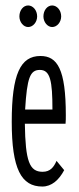

<svg xmlns="http://www.w3.org/2000/svg" viewBox="-20 -673 290 703"><path d="M83 -574C101 -574 116 -592 116 -613C116 -635 101 -653 83 -653C65 -653 51 -635 51 -613C51 -592 66 -574 83 -574ZM171 -574C189 -574 204 -592 204 -613C204 -635 189 -653 171 -653C153 -653 139 -635 139 -613C139 -592 154 -574 171 -574ZM135 10C169 10 196 -14 215 -50L187 -84C177 -61 164 -44 136 -44C88 -44 73 -82 71 -220H220C221 -231 221 -238 221 -251C221 -420 190 -468 128 -468C55 -468 23 -402 23 -227C23 -54 58 10 135 10ZM72 -272C79 -388 90 -417 126 -417C164 -417 172 -377 172 -272Z"/></svg>

Font: Inconsolata UltraCondensed Thin
Style: Regular
Weight: 100
Width: 1
Monospace: yes
Designer: Raph Levien, Cyreal, Brenton Simpson
Foundry: Raph Levien, Cyreal, Google
Version: Version 3.100